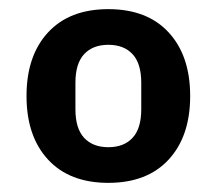

<svg xmlns="http://www.w3.org/2000/svg" viewBox="-20 -724 473 420"><path d="M217 -324Q132 -324 85 -375Q38 -426 38 -514Q38 -602 85 -653Q132 -704 217 -704Q302 -704 349 -653Q396 -602 396 -514Q396 -426 349 -375Q302 -324 217 -324ZM217 -402Q251 -402 270 -422.5Q289 -443 289 -485V-543Q289 -585 270 -605.5Q251 -626 217 -626Q183 -626 164 -605.5Q145 -585 145 -543V-485Q145 -443 164 -422.5Q183 -402 217 -402Z"/></svg>

Font: IBM Plex Sans Hebrew
Style: Bold
Weight: 700
Designer: Mike Abbink, Paul van der Laan, Pieter van Rosmalen, Yanek Iontef
Foundry: Bold Monday
Version: Version 1.2